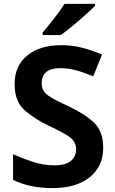

<svg xmlns="http://www.w3.org/2000/svg" viewBox="-20 -956 591 986"><path d="M510 -197Q510 -281 463 -326Q416 -371 332 -410Q262 -442 228 -465Q194 -488 194 -528Q194 -606 290 -606Q331 -606 371 -595Q411 -584 459 -564L504 -676Q452 -698 401 -711Q350 -724 295 -724Q185 -724 120 -671Q55 -618 55 -524Q55 -430 113 -384Q171 -338 227 -312Q292 -282 331.5 -256.5Q371 -231 371 -190Q371 -153 344.5 -130Q318 -107 259 -107Q204 -107 150 -124.5Q96 -142 47 -164V-32Q134 10 248 10Q372 10 441 -46Q510 -102 510 -197ZM468 -936H311Q290 -902 256.5 -859.5Q223 -817 199 -789V-776H292Q329 -802 385 -850Q441 -898 468 -926Z"/></svg>

Font: Noto Sans UI
Style: Bold
Weight: 700
Designer: Monotype Design Team
Foundry: Monotype Imaging Inc.
Version: Version 1.901